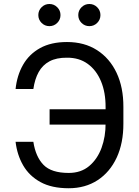

<svg xmlns="http://www.w3.org/2000/svg" viewBox="-20 -952 710 981"><path d="M532.2 -393.6V-315.4H233.4V-393.6ZM59.6 -227.5H150.4Q162.1 -150.9 202.4 -109.6Q242.7 -68.4 331.1 -68.4Q393.6 -68.4 435.5 -103.5Q477.5 -138.7 498.8 -196.5Q520 -254.4 519.5 -322.3V-403.3Q520 -479 496.3 -536.1Q472.7 -593.3 428.5 -625.5Q384.3 -657.7 322.3 -657.2Q268.6 -657.7 232.9 -638.7Q197.3 -619.6 177.5 -583.7Q157.7 -547.9 150.4 -497.1H59.6Q66.9 -566.9 97.9 -621.1Q128.9 -675.3 184.8 -706.3Q240.7 -737.3 322.3 -737.3Q411.1 -737.3 475.8 -695.8Q540.5 -654.3 575.7 -579.8Q610.8 -505.4 610.4 -405.3V-321.3Q610.8 -221.2 576.2 -146.7Q541.5 -72.3 478.5 -31.2Q415.5 9.8 331.1 9.8Q244.1 9.8 186.8 -21.7Q129.4 -53.2 98.4 -106.9Q67.4 -160.6 59.6 -227.5ZM436.5 -818.4Q413.1 -818.4 396.5 -835Q379.9 -851.6 379.9 -875Q379.9 -898.4 396.5 -915Q413.1 -931.6 436.5 -931.6Q460 -931.6 476.6 -915Q493.2 -898.4 493.2 -875Q493.2 -851.6 476.6 -835Q460 -818.4 436.5 -818.4ZM232.4 -818.4Q209 -818.4 192.4 -835Q175.8 -851.6 175.8 -875Q175.8 -898.4 192.4 -915Q209 -931.6 232.4 -931.6Q255.9 -931.6 272.5 -915Q289.1 -898.4 289.1 -875Q289.1 -851.6 272.5 -835Q255.9 -818.4 232.4 -818.4Z"/></svg>

Font: GitLab Sans
Style: Regular
Weight: 400
Designer: Rasmus Andersson
Foundry: Modifications by GitLab B.V., manufactured by rsms
Version: Version 4.000;git-c8fb6b7